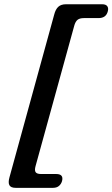

<svg xmlns="http://www.w3.org/2000/svg" viewBox="-20 -756 528 902"><path d="M328.5 -634 147 24.5Q141.5 44.5 147.5 53Q153.5 61.5 173 61.5H244Q280 61.5 271.5 94.5Q267.5 108.5 257 117.5Q246.5 126.5 228.5 126.5H54Q31 126.5 24.2 114.2Q17.5 102 24.5 77L234.5 -687Q241 -712.5 254 -724.2Q267 -736 290 -736H459.5Q477.5 -736 484 -726.8Q490.5 -717.5 486.5 -703Q478.5 -671 443 -671H374Q354.5 -671 344.2 -662.8Q334 -654.5 328.5 -634Z"/></svg>

Font: Fraunces 72pt SuperSoft SemiBold
Style: Italic
Weight: 600
Italic angle: -16°
Version: Version 1.000;[b76b70a41]